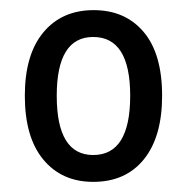

<svg xmlns="http://www.w3.org/2000/svg" viewBox="-20 -742 371 379"><path d="M165 -722Q102 -722 65.5 -678Q29 -634 29 -553Q29 -471 65.5 -427Q102 -383 164 -383Q228 -383 264 -427.5Q300 -472 300 -553Q300 -636 263.5 -679Q227 -722 165 -722ZM164 -669Q237 -669 237 -553Q237 -436 164 -436Q92 -436 92 -553Q92 -669 164 -669Z"/></svg>

Font: Noto Sans Display SemiCondensed
Style: Regular
Weight: 400
Width: 4
Designer: Monotype Design team
Foundry: Monotype Imaging Inc.
Version: 1.000